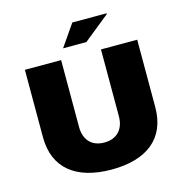

<svg xmlns="http://www.w3.org/2000/svg" viewBox="-126 -1002 1086 1131"><g transform="rotate(-15 416.5 -436.5)"><path d="M324 -752H466L626 -881L624 -885H416ZM417 12C633 12 759 -87 759 -277V-688H538V-280C538 -206 497 -153 416 -153C335 -153 295 -206 295 -280V-688H74V-277C74 -87 201 12 417 12Z"/></g></svg>

Font: Archivo Black
Style: Regular
Weight: 900
Designer: Hector Gatti
Foundry: Omnibus-Type
Version: Version 2.001